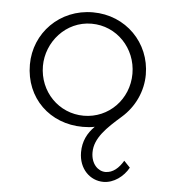

<svg xmlns="http://www.w3.org/2000/svg" viewBox="-47 -447 613 688"><g transform="rotate(5 259.5 -103.0)"><path d="M354 162C328 162 302 138 302 96C302 44 345 4 395 -40C442 -81 468 -139 468 -198C468 -312 379 -404 260 -404C141 -404 51 -312 51 -198C51 -77 141 8 259 8C274 8 289 7 302 4C277 29 261 59 261 99C261 159 302 198 350 198C387 198 422 172 440 139L418 116C402 143 381 162 354 162ZM98 -197C98 -283 166 -363 259 -363C349 -363 420 -289 420 -197C420 -105 349 -32 259 -32C169 -32 98 -105 98 -197Z"/></g></svg>

Font: Sulaf Light
Style: Regular
Weight: 300
Designer: Bandar Raffah (Arabic) and Santiago Orozco (Latin)
Foundry: Caramella and Typemade
Version: Version 1.005;PS 001.005;hotconv 1.0.88;makeotf.lib2.5.64775